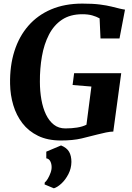

<svg xmlns="http://www.w3.org/2000/svg" viewBox="-20 -772 734 1066"><path d="M317.5 8Q244.5 8 191.5 -17.8Q138.5 -43.5 104.5 -87.8Q70.5 -132 53.8 -188.2Q37 -244.5 36 -305.5Q34 -406 60 -488Q86 -570 137.5 -629Q189 -688 264.2 -720Q339.5 -752 437 -752Q496 -752 534.5 -747Q573 -742 599 -735.5Q625 -729 645.5 -724Q652.5 -722.5 659.8 -721Q667 -719.5 674 -718.5L643.5 -558.5H538L533 -670Q515 -680 492 -686.5Q469 -693 437 -693Q370 -693 324.5 -662.8Q279 -632.5 251.8 -579.5Q224.5 -526.5 212.8 -459.2Q201 -392 201.5 -318Q201.5 -266 209.8 -219.2Q218 -172.5 235.2 -136.5Q252.5 -100.5 279 -79.8Q305.5 -59 343 -59Q378 -59 408 -63.8Q438 -68.5 460 -79.5L487.5 -291.5L383 -300L391.5 -365.5H653L609 -41.5Q593.5 -41.5 568.5 -36.5Q543.5 -31.5 521.5 -25.5Q480 -14.5 432.5 -3.2Q385 8 317.5 8ZM227.5 252 228.5 241Q236 236 245 221Q254 206 260.8 187.2Q267.5 168.5 266.5 152.5Q266 136.5 259 123Q252 109.5 237 107V70L319 35.5Q351 48.5 363.8 71Q376.5 93.5 376.5 127Q376 163 360 194.2Q344 225.5 321.5 246.5Q299 267.5 279 273.5Z"/></svg>

Font: Merriweather 24pt ExtraBold
Style: Italic
Weight: 800
Italic angle: -7.8°
Version: Version 2.101